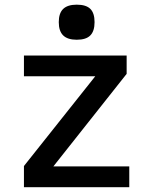

<svg xmlns="http://www.w3.org/2000/svg" viewBox="-20 -782 640 802"><path d="M80 -88.5 378 -463.5H80V-550H509V-473.5L203 -87H520V0H80ZM225.5 -689.5Q225.5 -727 244 -744.8Q262.5 -762.5 300.5 -762.5Q339.5 -762.5 357.2 -745Q375 -727.5 375 -689.5Q375 -652 357.2 -634Q339.5 -616 300.5 -616Q262.5 -616 244 -634Q225.5 -652 225.5 -689.5Z"/></svg>

Font: JuliaMono Medium
Style: Regular
Weight: 500
Monospace: yes
Designer: cormullion
Foundry: corm
Version: Version 0.054; ttfautohint (v1.8.4)